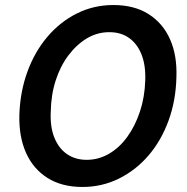

<svg xmlns="http://www.w3.org/2000/svg" viewBox="-20 -732 744 764"><path d="M308 12Q226 12 169 -24Q112 -60 83.5 -124Q55 -188 57 -274Q60 -367 89 -446.5Q118 -526 168.5 -585.5Q219 -645 286 -678.5Q353 -712 431 -712Q514 -712 571 -676Q628 -640 656.5 -576Q685 -512 682 -426Q680 -333 651 -253Q622 -173 571.5 -114Q521 -55 453.5 -21.5Q386 12 308 12ZM325 -96Q372 -96 413.5 -120Q455 -144 486.5 -187.5Q518 -231 537 -288.5Q556 -346 558 -413Q560 -473 543 -515.5Q526 -558 493.5 -581Q461 -604 415 -604Q367 -604 326 -579.5Q285 -555 252.5 -512Q220 -469 201.5 -411.5Q183 -354 182 -287Q179 -227 196.5 -184Q214 -141 247 -118.5Q280 -96 325 -96Z"/></svg>

Font: DM Sans 18pt SemiBold
Style: Italic
Weight: 600
Italic angle: -10°
Designer: Colophon Foundry, Jonny Pinhorn
Foundry: Colophon Foundry
Version: Version 4.004;gftools[0.9.30]